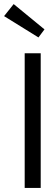

<svg xmlns="http://www.w3.org/2000/svg" viewBox="-63 -921 270 941"><path d="M136.5 0H58V-660H136.5ZM125.5 -737.5 -43 -842 4 -901 155 -777Z"/></svg>

Font: Lucymar Sans
Style: Regular
Weight: 400
Foundry: The League of Moveable Type (original font) / Main changes by Cristiano Sobral with portions from Mirco Monsees
Version: Version 2.001;August 30, 2020;FontCreator 13.0.0.2681 64-bit